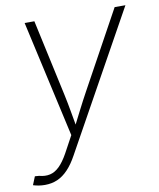

<svg xmlns="http://www.w3.org/2000/svg" viewBox="-96 -602 724 874"><g transform="rotate(-10 265.5 -165.0)"><path d="M-13.2 198.2 2.4 159.7 21.5 161.1Q48.8 168.5 71.8 163.3Q94.7 158.2 115.2 138.2Q135.7 118.2 155.8 82L198.2 3.9L77.6 -535.6H122.6L199.2 -183.1Q208 -142.1 215.1 -101.3Q222.2 -60.5 229.5 -20H215.8Q236.3 -60.5 257.1 -101.3Q277.8 -142.1 300.3 -183.1L493.7 -535.6H543.5L191.9 97.7Q171.4 135.3 148.4 159.4Q125.5 183.6 99.1 195.1Q72.8 206.5 41.5 206.5Q26.4 206.5 12.9 204.3Q-0.5 202.1 -13.2 198.2Z"/></g></svg>

Font: Inter 20pt ExtraLight
Style: Italic
Weight: 250
Italic angle: -9.3988°
Version: Version 4.001;git-66647c0bb